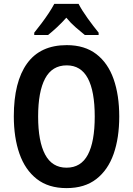

<svg xmlns="http://www.w3.org/2000/svg" viewBox="-20 -957 683 987"><path d="M593 -358Q593 -248 564 -165.5Q535 -83 475 -36.5Q415 10 322 10Q229 10 169 -37Q109 -84 80 -167Q51 -250 51 -359Q51 -536 119 -630.5Q187 -725 323 -725Q415 -725 475 -679Q535 -633 564 -550.5Q593 -468 593 -358ZM176 -358Q176 -230 212 -162.5Q248 -95 322 -95Q396 -95 431.5 -161.5Q467 -228 467 -358Q467 -488 431.5 -554.5Q396 -621 323 -621Q248 -621 212 -553.5Q176 -486 176 -358ZM384 -937Q401 -904 430.5 -863Q460 -822 487 -789V-777H416Q395 -794 369 -816.5Q343 -839 321 -866Q297 -839 271.5 -815.5Q246 -792 227 -777H156V-789Q173 -810 193 -836.5Q213 -863 230.5 -889.5Q248 -916 259 -937Z"/></svg>

Font: Noto Sans Kannada Condensed SemiBold
Style: Regular
Weight: 600
Width: 3
Designer: Jelle Bosma - Monotype Design Team
Foundry: Monotype Imaging Inc.
Version: Version 2.005; ttfautohint (v1.8.4.7-5d5b)